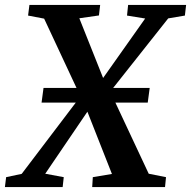

<svg xmlns="http://www.w3.org/2000/svg" viewBox="-51 -763 779 783"><path d="M-31 0 -26 -40.5 37.5 -54 280 -373.5 367 -441.5 541 -687.5 467 -699.5 471.5 -743H708L703 -699.5L635 -688L395.5 -385.5L307.5 -310.5L133.5 -54.5L209 -40.5L204.5 0ZM325 0 327.5 -40.5 405.5 -53.5 305 -308.5 278 -368 129 -687 63.5 -699.5 69 -743H357.5L352.5 -700L272.5 -688.5L370.5 -442.5L398.5 -389.5L555.5 -54.5L626 -40.5L622 0ZM118.5 -344.5 126.5 -404.5H559.5L551.5 -344.5Z"/></svg>

Font: Merriweather 36pt SemiBold
Style: Italic
Weight: 600
Italic angle: -7.8°
Version: Version 2.101